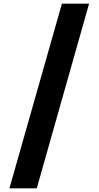

<svg xmlns="http://www.w3.org/2000/svg" viewBox="-20 -853 534 1039"><path d="M462 -833 179 166H31L315 -833Z"/></svg>

Font: Noto Sans Oriya ExtraBold
Style: Regular
Weight: 800
Version: Version 2.003